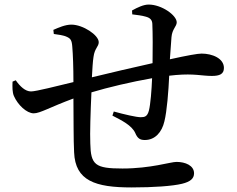

<svg xmlns="http://www.w3.org/2000/svg" viewBox="-20 -801 1040 842"><path d="M560 -738C583 -735 602 -733 619 -728C638 -723 647 -714 648 -697C650 -656 650 -581 649 -524C568 -506 456 -480 383 -462C385 -500 387 -532 390 -551C395 -590 413 -596 413 -616C413 -647 344 -693 293 -693C266 -693 237 -680 214 -670L216 -652C235 -649 258 -647 274 -639C289 -632 295 -625 297 -596C300 -562 302 -504 302 -441C231 -424 138 -400 116 -400C91 -400 68 -422 49 -449L35 -443C34 -419 34 -396 41 -380C58 -341 97 -304 128 -304C156 -304 199 -331 302 -369C303 -278 302 -189 305 -133C310 -8 398 21 557 21C655 21 736 15 778 5C815 -4 831 -18 831 -41C831 -75 793 -91 754 -91C728 -91 641 -62 517 -62C397 -62 378 -78 376 -172C374 -216 377 -310 381 -396C454 -418 556 -442 647 -458C645 -407 640 -343 633 -316C626 -290 615 -287 597 -287C578 -287 526 -299 479 -312L473 -294C514 -273 558 -251 573 -218C583 -194 594 -187 615 -187C660 -187 690 -221 701 -269C712 -313 719 -401 722 -469L751 -472C832 -479 865 -468 909 -468C943 -468 962 -476 962 -503C962 -545 911 -566 864 -566C847 -566 802 -558 725 -541L732 -638C735 -674 755 -685 755 -703C755 -734 689 -781 632 -781C610 -781 584 -769 559 -755Z"/></svg>

Font: Noto Serif HK SemiBold
Style: Regular
Weight: 600
Designer: Ryoko NISHIZUKA 西塚涼子 (kana & ideographs); Frank Grießhammer (Latin, Greek & Cyrillic); Wenlong ZHANG 张文龙 (bopomofo); San
Foundry: Adobe
Version: Version 2.001;hotconv 1.1.0;makeotfexe 2.6.0